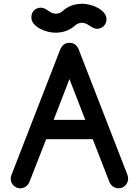

<svg xmlns="http://www.w3.org/2000/svg" viewBox="-20 -1011 743 1031"><path d="M43 -75.2 303.7 -746.1Q319.3 -781.2 353 -781.2Q387.7 -781.2 402.3 -746.1L664.1 -72.8Q668 -63 668 -51.8Q668 -30.3 652.8 -15.1Q637.7 0 616.2 0Q594.7 0 580.1 -15.1Q572.3 -22.9 568.4 -31.7L478 -263.7H228L137.2 -31.7Q133.3 -22.9 125.5 -15.1Q110.4 0 88.9 0Q67.4 0 52.5 -15.1Q37.6 -30.3 37.6 -51.8Q37.6 -63.5 43 -75.2ZM438 -367.2 353 -586.4 268.1 -367.2ZM277.8 -835.4Q259.3 -835.4 236.8 -840.8Q214.4 -846.2 194.6 -856.9Q174.8 -867.7 161.6 -883.1Q148.4 -898.4 148.4 -918.9Q148.9 -941.9 163.6 -955.8Q178.2 -969.7 199.2 -969.7Q216.8 -969.7 238.8 -953.6Q260.7 -937.5 279.8 -937.5Q300.8 -937.5 315.4 -950.7Q357.9 -990.7 422.4 -990.7Q440.4 -990.7 463.1 -985.1Q485.8 -979.5 505.4 -968.8Q524.9 -958 538.3 -942.4Q551.8 -926.8 551.8 -907.2Q551.8 -885.3 536.9 -870.8Q522 -856.4 500.5 -856.4Q484.9 -856.4 461.7 -872.6Q438.5 -888.7 420.9 -888.7Q400.9 -888.7 384.8 -875.5Q340.8 -835.4 277.8 -835.4Z"/></svg>

Font: Comfortaa
Style: Bold
Weight: 700
Designer: Johan Aakerlund
Foundry: Johan Aakerlund
Version: Version 2.001; ttfautohint (v1.4.1)